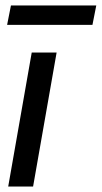

<svg xmlns="http://www.w3.org/2000/svg" viewBox="-20 -682 372 702"><path d="M96 -490H187L101 0H10ZM20 -662H332L318 -591H6Z"/></svg>

Font: Cabin
Style: Italic
Weight: 400
Italic angle: -7°
Designer: Pablo Impallari
Foundry: Pablo Impallari. http://www.impallari.com Igino Marini. http://www.ikern.com
Version: Version 2.200